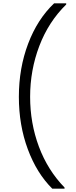

<svg xmlns="http://www.w3.org/2000/svg" viewBox="-20 -954 460 1160"><path d="M296 186Q202 93 148 -52.5Q94 -198 94 -369Q94 -542 150 -690Q206 -838 307 -934H380V-927Q273 -822 217.5 -676Q162 -530 162 -369Q162 -210 215 -68Q268 74 370 179V186Z"/></svg>

Font: Poppins-Tabular Light
Style: Regular
Weight: 300
Designer: Ninad Kale (Devanagari), Jonny Pinhorn (Latin)
Foundry: Indian Type Foundry
Version: Version 4.004